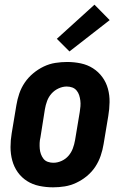

<svg xmlns="http://www.w3.org/2000/svg" viewBox="-20 -793 540 821"><path d="M207 8Q177 8 148 2Q119 -4 95.5 -19Q72 -34 56 -56.5Q40 -79 32.5 -106.5Q25 -134 25 -164Q25 -194 30 -223L50 -343Q54 -368 62.5 -393Q71 -418 86 -440Q101 -462 122 -479.5Q143 -497 167 -508.5Q191 -520 216.5 -524Q242 -528 267 -528Q297 -528 325.5 -522Q354 -516 377.5 -501Q401 -486 417.5 -463.5Q434 -441 441.5 -413.5Q449 -386 448.5 -356Q448 -326 443 -297L423 -177Q419 -152 410.5 -127Q402 -102 387.5 -80Q373 -58 352 -40.5Q331 -23 306.5 -11.5Q282 0 257 4Q232 8 207 8ZM208 -97Q226 -97 243.5 -105Q261 -113 273 -127Q285 -141 291.5 -158.5Q298 -176 301 -194L321 -314Q323 -326 324 -338.5Q325 -351 323.5 -363Q322 -375 318.5 -386Q315 -397 307.5 -406Q300 -415 289 -419Q278 -423 265 -423Q248 -423 230.5 -415Q213 -407 200.5 -393Q188 -379 181.5 -361.5Q175 -344 172 -326L153 -206Q150 -194 149.5 -181.5Q149 -169 150 -157Q151 -145 155 -134Q159 -123 166 -114Q173 -105 184.5 -101Q196 -97 208 -97ZM277 -573 223 -627 384 -773 449 -707Z"/></svg>

Font: Iosevka SS04 Extrabold Oblique
Style: Regular
Weight: 800
Italic angle: -9°
Monospace: yes
Designer: Belleve Invis
Foundry: Belleve Invis
Version: Version 19.0.0; ttfautohint (v1.8.4)